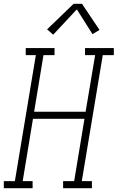

<svg xmlns="http://www.w3.org/2000/svg" viewBox="-54 -987 617 1007"><path d="M-34 0V-37H24L134 -698H81V-735H232V-698H174L125 -401H395L445 -698H392V-735H543V-698H485L375 -37H428V0H277V-37H335L389 -364H119L65 -37H117V0ZM225 -805 193 -833 332 -967H376L468 -830L431 -808L349 -938Z"/></svg>

Font: Iosevka Curly Slab XLtObl
Style: Regular
Weight: 200
Italic angle: -9°
Monospace: yes
Designer: Belleve Invis
Foundry: Belleve Invis
Version: Version 11.1.0; ttfautohint (v1.8.3)